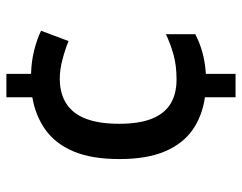

<svg xmlns="http://www.w3.org/2000/svg" viewBox="-100 -664 774 615"><g transform="rotate(-90 287.5 -357.0)"><path d="M358 -645Q398 -644 433.5 -635Q469 -626 496 -613L463 -525Q436 -536 403.5 -544.5Q371 -553 343 -553Q295 -553 262.5 -532Q230 -511 214 -469Q198 -427 198 -363Q198 -298 214.5 -257.5Q231 -217 262.5 -198Q294 -179 340 -179Q384 -179 418.5 -188.5Q453 -198 485 -213V-119Q458 -105 428 -96.5Q398 -88 358 -85V10H283V-88Q222 -97 178 -128Q134 -159 109.5 -216.5Q85 -274 85 -362Q85 -451 109.5 -509Q134 -567 179 -599Q224 -631 283 -641V-724H358Z"/></g></svg>

Font: Noto Sans Oriya Medium
Style: Regular
Weight: 500
Version: Version 2.003